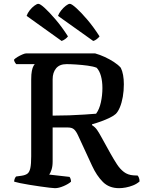

<svg xmlns="http://www.w3.org/2000/svg" viewBox="-20 -983 759 1003"><path d="M267 0Q260 0 238.5 -2.5Q217 -5 189.5 -9Q162 -13 134 -17.5Q106 -22 84.5 -26.5Q63 -31 54 -34Q54 -42 57 -49.5Q60 -57 64 -61L93 -65Q113 -68 123.5 -76Q134 -84 138.5 -105Q143 -126 143 -166V-568Q143 -596 146.5 -613Q150 -630 155 -638.5Q160 -647 162 -648H65Q61 -652 57.5 -658Q54 -664 53 -671Q59 -678 71.5 -685.5Q84 -693 97 -698.5Q110 -704 116 -704H477Q502 -697 527 -685.5Q552 -674 574.5 -659.5Q597 -645 611 -629Q619 -613 623 -591Q627 -569 627 -543Q627 -508 621.5 -477Q616 -446 606.5 -423Q597 -400 585 -388Q574 -378 553.5 -368Q533 -358 508.5 -349Q484 -340 461 -334V-329Q477 -319 487 -304.5Q497 -290 509 -268L556 -183Q574 -151 590.5 -125.5Q607 -100 627.5 -84.5Q648 -69 677 -67L699 -66Q702 -63 705.5 -55Q709 -47 709 -35Q694 -22 675 -14.5Q656 -7 637 -3.5Q618 0 602 0Q550 0 517.5 -32.5Q485 -65 461 -117L388 -275Q378 -297 367 -307Q356 -317 335 -317H255V-139Q255 -114 249 -96Q243 -78 237 -71L343 -59Q346 -56 348.5 -49Q351 -42 351 -34Q338 -22 312.5 -11Q287 0 267 0ZM255 -379Q299 -379 341.5 -380.5Q384 -382 420.5 -384.5Q457 -387 482 -389Q499 -412 507 -448.5Q515 -485 515 -523Q515 -558 507.5 -585.5Q500 -613 485 -629Q468 -636 438.5 -640Q409 -644 378.5 -646Q348 -648 328 -648Q291 -648 273 -626Q255 -604 255 -569ZM302 -769 119 -900Q124 -915 135.5 -929.5Q147 -944 160 -953.5Q173 -963 180 -963Q190 -963 214 -941Q238 -919 270.5 -881Q303 -843 335 -793Q331 -787 322 -780Q313 -773 302 -769ZM467 -769 283 -900Q288 -914 299.5 -928.5Q311 -943 324 -953Q337 -963 345 -963Q354 -963 378.5 -941Q403 -919 435.5 -881Q468 -843 500 -793Q496 -787 486 -779Q476 -771 467 -769Z"/></svg>

Font: Texturina Medium
Style: Regular
Weight: 500
Designer: Guillermo Torres Carreño
Foundry: Omnibus-Type
Version: Version 1.003